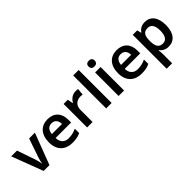

<svg xmlns="http://www.w3.org/2000/svg" viewBox="108 -1918 3130 3130"><g transform="rotate(-45 1673.5 -353.0)"><path d="M206 -93H340L546 -635H413L305 -322C292 -283 278 -233 274 -199H270C267 -231 255 -283 241 -322L133 -635H0Z M845 -645C695 -645 595 -545 595 -360C595 -175 707 -83 866 -83C946 -83 998 -95 1052 -120V-221C993 -194 942 -180 872 -180C780 -180 726 -237 723 -335H1081V-399C1081 -554 991 -645 845 -645ZM845 -552C922 -552 958 -498 959 -423H726C733 -508 777 -552 845 -552Z M1492 -645C1418 -645 1361 -598 1329 -541H1323L1305 -635H1208V-93H1334V-374C1334 -479 1407 -528 1487 -528C1501 -528 1523 -526 1536 -523L1547 -640C1533 -643 1509 -645 1492 -645Z M1773 -93V-853H1647V-93Z M1997 -844C1958 -844 1927 -827 1927 -778C1927 -729 1958 -711 1997 -711C2035 -711 2067 -729 2067 -778C2067 -827 2035 -844 1997 -844ZM2060 -635H1934V-93H2060Z M2439 -645C2289 -645 2189 -545 2189 -360C2189 -175 2301 -83 2460 -83C2540 -83 2592 -95 2646 -120V-221C2587 -194 2536 -180 2466 -180C2374 -180 2320 -237 2317 -335H2675V-399C2675 -554 2585 -645 2439 -645ZM2439 -552C2516 -552 2552 -498 2553 -423H2320C2327 -508 2371 -552 2439 -552Z M3087 -645C3005 -645 2958 -608 2928 -563H2922L2904 -635H2802V147H2928V-73C2928 -99 2924 -131 2920 -156H2928C2957 -118 3004 -83 3084 -83C3211 -83 3298 -180 3298 -365C3298 -550 3214 -645 3087 -645ZM3051 -543C3132 -543 3169 -479 3169 -367C3169 -255 3132 -186 3053 -186C2957 -186 2928 -250 2928 -366V-382C2930 -490 2962 -543 3051 -543Z"/></g></svg>

Font: Noto Sans Kannada UI SemiBold
Style: Regular
Weight: 600
Designer: Jelle Bosma - Monotype Design Team
Foundry: Monotype Imaging Inc.
Version: Version 2.005